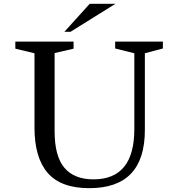

<svg xmlns="http://www.w3.org/2000/svg" viewBox="-20 -967 930 1002"><path d="M581 -750H830V-714L736 -689V-288Q736 15 446 15Q298 15 229 -64.5Q160 -144 160 -301V-689L60 -713V-750H364V-713L265 -690V-282Q265 -152 316 -91.5Q367 -31 468 -31Q681 -31 681 -293V-689L581 -714ZM348 -801H316L448 -947H582Z"/></svg>

Font: Ledger
Style: Regular
Weight: 400
Designer: Denis Masharov
Foundry: Denis Masharov
Version: 1.001